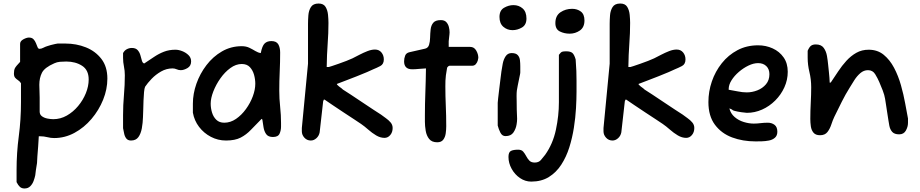

<svg xmlns="http://www.w3.org/2000/svg" viewBox="-20 -787 5216 1089"><path d="M119 282Q103 282 93 273Q83 264 74 246V177Q74 80 86.5 -14Q99 -108 99 -208V-315Q92 -326 82.5 -332Q73 -338 66 -346Q59 -354 59 -370Q59 -389 64.5 -400Q70 -411 94 -436V-538Q94 -554 112.5 -564Q131 -574 144 -574Q161 -574 170 -564.5Q179 -555 184 -542Q189 -529 193 -519.5Q197 -510 204 -510Q214 -510 225.5 -516Q237 -522 247 -525Q255 -528 268 -531.5Q281 -535 293 -537.5Q305 -540 307 -540H351Q413 -540 467 -518.5Q521 -497 555 -453Q589 -409 589 -341Q589 -281 565 -221.5Q541 -162 499 -112.5Q457 -63 402.5 -33.5Q348 -4 287 -4Q268 -4 248.5 -9Q229 -14 209 -14H200Q199 11 196.5 42.5Q194 74 192 100Q190 126 190 137Q190 141 189 144L188 150Q186 164 183.5 178.5Q181 193 180 207Q177 222 170.5 239.5Q164 257 151.5 269.5Q139 282 119 282ZM282 -111Q323 -111 359 -131.5Q395 -152 423 -185.5Q451 -219 467 -258.5Q483 -298 483 -336Q483 -390 445.5 -414Q408 -438 356 -438Q337 -438 320 -436.5Q303 -435 288 -428Q233 -404 218 -374.5Q203 -345 203 -306Q203 -290 204 -271.5Q205 -253 205 -233V-154Q205 -137 218 -127.5Q231 -118 249.5 -114.5Q268 -111 282 -111Z M723 10Q705 10 696 -2Q687 -14 684 -30.5Q681 -47 678 -60V-134Q678 -190 683 -247.5Q688 -305 688 -360Q688 -386 683 -410Q678 -434 678 -459V-486Q686 -501 699.5 -508Q713 -515 728 -515Q750 -515 761 -502.5Q772 -490 776.5 -473Q781 -456 785 -442.5Q789 -429 798 -427Q827 -446 853.5 -464Q880 -482 909.5 -493.5Q939 -505 975 -505Q993 -505 1013.5 -497Q1034 -489 1049 -474.5Q1064 -460 1064 -439Q1064 -413 1043.5 -401Q1023 -389 1005 -389Q993 -389 982 -394Q971 -399 959 -399Q924 -399 893.5 -381.5Q863 -364 840 -340Q817 -316 803 -295Q799 -286 797 -265Q795 -244 794 -217.5Q793 -191 792.5 -166Q792 -141 791 -123Q790 -90 784.5 -59.5Q779 -29 765 -9.5Q751 10 723 10Z M1262 10Q1216 10 1176 -11Q1136 -32 1109 -67.5Q1082 -103 1074 -148V-199Q1074 -255 1094 -312Q1114 -369 1151 -417.5Q1188 -466 1239 -495.5Q1290 -525 1351 -525Q1376 -525 1394.5 -516Q1413 -507 1428.5 -497.5Q1444 -488 1459 -486Q1467 -527 1481 -540.5Q1495 -554 1519 -554Q1548 -554 1558.5 -535.5Q1569 -517 1569 -489Q1569 -434 1566.5 -381Q1564 -328 1564 -272Q1564 -228 1569 -181Q1574 -134 1574 -90V-69Q1574 -47 1565.5 -28.5Q1557 -10 1528 -10Q1501 -10 1489.5 -26.5Q1478 -43 1474.5 -66.5Q1471 -90 1468 -109L1464 -113Q1430 -79 1403.5 -51Q1377 -23 1345 -6.5Q1313 10 1262 10ZM1252 -91Q1287 -91 1318.5 -112.5Q1350 -134 1375 -168.5Q1400 -203 1414 -241Q1428 -279 1428 -312Q1428 -337 1421 -362.5Q1414 -388 1397.5 -406Q1381 -424 1351 -424Q1318 -424 1286.5 -401Q1255 -378 1230 -342.5Q1205 -307 1190 -268.5Q1175 -230 1175 -199Q1175 -174 1182.5 -149Q1190 -124 1207 -107.5Q1224 -91 1252 -91Z M1743 10Q1721 10 1706.5 -6Q1692 -22 1692 -42V-61L1727 -426V-652Q1727 -673 1729 -700Q1731 -727 1743.5 -747Q1756 -767 1787 -767Q1815 -767 1826.5 -748Q1838 -729 1840.5 -703Q1843 -677 1843 -657Q1843 -599 1838.5 -538.5Q1834 -478 1833 -407H1845Q1847 -407 1863 -412.5Q1879 -418 1901 -425.5Q1923 -433 1944.5 -441.5Q1966 -450 1979 -456Q1997 -465 2019 -476.5Q2041 -488 2064 -497Q2087 -506 2107 -506Q2130 -506 2143.5 -489.5Q2157 -473 2157 -450Q2157 -423 2137 -412.5Q2117 -402 2097 -394Q2087 -389 2061.5 -378Q2036 -367 2004 -354.5Q1972 -342 1942 -330.5Q1912 -319 1891 -311V-308L1896 -303Q1903 -296 1910.5 -291Q1918 -286 1925 -279Q1940 -270 1970 -250Q2000 -230 2034.5 -207Q2069 -184 2098.5 -164.5Q2128 -145 2141 -137Q2154 -127 2169 -116.5Q2184 -106 2195.5 -92.5Q2207 -79 2207 -61Q2207 -37 2193.5 -21Q2180 -5 2161 -5Q2137 -5 2113.5 -19Q2090 -33 2068.5 -52Q2047 -71 2028 -84Q2018 -91 1990.5 -109Q1963 -127 1929.5 -149Q1896 -171 1866.5 -191Q1837 -211 1821 -222H1817L1813 -213L1793 -36Q1789 -16 1774.5 -3Q1760 10 1743 10Z M2460 20Q2429 20 2414 1Q2399 -18 2394.5 -45.5Q2390 -73 2390 -96V-134Q2390 -197 2392.5 -261Q2395 -325 2396 -399Q2371 -398 2353.5 -396Q2336 -394 2318 -394Q2272 -394 2272 -439Q2272 -456 2278 -471.5Q2284 -487 2303 -491L2391 -511Q2408 -515 2413.5 -532.5Q2419 -550 2419.5 -573.5Q2420 -597 2422.5 -620Q2425 -643 2437.5 -658Q2450 -673 2480 -673Q2501 -673 2511.5 -661.5Q2522 -650 2526 -634Q2530 -618 2530 -603Q2530 -601 2529 -589.5Q2528 -578 2526.5 -567Q2525 -556 2525 -553V-521H2647Q2669 -521 2681 -500.5Q2693 -480 2693 -459Q2693 -455 2690 -444Q2687 -433 2679 -423.5Q2671 -414 2657 -414H2529Q2528 -414 2525 -412.5Q2522 -411 2518 -406L2516 -403Q2511 -376 2509 -359.5Q2507 -343 2506.5 -329.5Q2506 -316 2506 -297Q2506 -242 2508.5 -187Q2511 -132 2511 -71Q2511 -51 2508 -30Q2505 -9 2494 5.5Q2483 20 2460 20Z M2887 -616Q2857 -616 2835 -635Q2813 -654 2813 -691Q2813 -728 2839 -743Q2865 -758 2892 -758Q2923 -758 2944.5 -739Q2966 -720 2966 -682Q2966 -646 2940.5 -631Q2915 -616 2887 -616ZM2847 -15Q2828 -15 2818 -35Q2808 -55 2803 -75V-204Q2803 -209 2805.5 -230.5Q2808 -252 2811.5 -281.5Q2815 -311 2818.5 -338.5Q2822 -366 2824 -382Q2827 -402 2831.5 -426Q2836 -450 2848 -468Q2860 -486 2882 -486Q2906 -486 2916.5 -474.5Q2927 -463 2929 -446Q2931 -429 2931 -411V-376Q2931 -374 2930 -367.5Q2929 -361 2927 -353Q2920 -318 2916.5 -301.5Q2913 -285 2911.5 -273.5Q2910 -262 2910 -242Q2910 -230 2910.5 -212Q2911 -194 2911 -165Q2911 -152 2912 -139.5Q2913 -127 2913 -113Q2913 -98 2910 -81Q2906 -56 2892 -35.5Q2878 -15 2847 -15Z M3211 -596Q3181 -596 3155.5 -608.5Q3130 -621 3130 -656Q3130 -698 3159 -717.5Q3188 -737 3225 -737Q3254 -737 3274.5 -721.5Q3295 -706 3295 -671Q3295 -632 3269 -614Q3243 -596 3211 -596ZM2993 243Q2959 243 2929.5 223Q2900 203 2882 170.5Q2864 138 2864 103Q2864 76 2878 69Q2892 62 2919 62Q2938 62 2947.5 73Q2957 84 2964.5 98.5Q2972 113 2982.5 124Q2993 135 3013 135Q3035 135 3047.5 121Q3060 107 3072 91Q3116 29 3133 -51Q3150 -131 3150 -207V-476Q3161 -491 3168.5 -493.5Q3176 -496 3191 -496Q3215 -496 3226 -487Q3237 -478 3245 -450Q3248 -413 3249 -384.5Q3250 -356 3250 -328.5Q3250 -301 3250 -267Q3250 -226 3247 -173Q3244 -120 3235 -62.5Q3226 -5 3209 49Q3192 103 3163.5 147Q3135 191 3093 217Q3051 243 2993 243Z M3454 10Q3432 10 3417.5 -6Q3403 -22 3403 -42V-61L3438 -426V-652Q3438 -673 3440 -700Q3442 -727 3454.5 -747Q3467 -767 3498 -767Q3526 -767 3537.5 -748Q3549 -729 3551.5 -703Q3554 -677 3554 -657Q3554 -599 3549.5 -538.5Q3545 -478 3544 -407H3556Q3558 -407 3574 -412.5Q3590 -418 3612 -425.5Q3634 -433 3655.5 -441.5Q3677 -450 3690 -456Q3708 -465 3730 -476.5Q3752 -488 3775 -497Q3798 -506 3818 -506Q3841 -506 3854.5 -489.5Q3868 -473 3868 -450Q3868 -423 3848 -412.5Q3828 -402 3808 -394Q3798 -389 3772.5 -378Q3747 -367 3715 -354.5Q3683 -342 3653 -330.5Q3623 -319 3602 -311V-308L3607 -303Q3614 -296 3621.5 -291Q3629 -286 3636 -279Q3651 -270 3681 -250Q3711 -230 3745.5 -207Q3780 -184 3809.5 -164.5Q3839 -145 3852 -137Q3865 -127 3880 -116.5Q3895 -106 3906.5 -92.5Q3918 -79 3918 -61Q3918 -37 3904.5 -21Q3891 -5 3872 -5Q3848 -5 3824.5 -19Q3801 -33 3779.5 -52Q3758 -71 3739 -84Q3729 -91 3701.5 -109Q3674 -127 3640.5 -149Q3607 -171 3577.5 -191Q3548 -211 3532 -222H3528L3524 -213L3504 -36Q3500 -16 3485.5 -3Q3471 10 3454 10Z M4265 15Q4193 15 4132.5 -7.5Q4072 -30 4035 -79.5Q3998 -129 3998 -208Q3998 -268 4017.5 -325Q4037 -382 4074 -428.5Q4111 -475 4163 -502.5Q4215 -530 4280 -530Q4324 -530 4362.5 -512.5Q4401 -495 4424.5 -461.5Q4448 -428 4448 -380Q4448 -334 4429 -292Q4410 -250 4377 -217Q4344 -184 4302.5 -165.5Q4261 -147 4216 -147Q4209 -147 4185 -150.5Q4161 -154 4147 -158Q4137 -160 4131 -166Q4129 -167 4124 -169.5Q4119 -172 4117 -172Q4124 -143 4146.5 -123.5Q4169 -104 4198.5 -95Q4228 -86 4255 -86Q4274 -86 4293.5 -88.5Q4313 -91 4335 -91Q4357 -91 4373 -79Q4389 -67 4389 -40Q4389 -18 4375.5 -6Q4362 6 4341.5 10Q4321 14 4300.5 14.5Q4280 15 4265 15ZM4216 -263Q4246 -263 4275.5 -274.5Q4305 -286 4324.5 -309Q4344 -332 4344 -366Q4344 -395 4326.5 -412Q4309 -429 4280 -429Q4254 -429 4225 -415Q4196 -401 4170.5 -379Q4145 -357 4129 -331.5Q4113 -306 4113 -282V-278Q4139 -274 4165 -268.5Q4191 -263 4216 -263Z M4631 -20Q4606 -20 4594 -34.5Q4582 -49 4579 -70.5Q4576 -92 4576 -112Q4576 -158 4578.5 -204Q4581 -250 4581 -292Q4581 -337 4571 -378Q4561 -419 4561 -460V-499Q4570 -520 4580 -527.5Q4590 -535 4607 -535Q4638 -535 4652 -515.5Q4666 -496 4670.5 -469.5Q4675 -443 4677 -421Q4678 -410 4681.5 -378Q4685 -346 4686 -318H4690L4694 -322Q4713 -350 4734 -382Q4755 -414 4780.5 -442Q4806 -470 4837 -487.5Q4868 -505 4907 -505Q4957 -505 4992 -476.5Q5027 -448 5051 -402.5Q5075 -357 5090 -304Q5105 -251 5114 -201Q5123 -151 5130 -115V-90Q5130 -68 5118 -46.5Q5106 -25 5080 -25Q5053 -25 5040.5 -39Q5028 -53 5024 -75Q5022 -84 5019 -104.5Q5016 -125 5012 -149.5Q5008 -174 5005 -195.5Q5002 -217 5000 -227Q4997 -247 4986.5 -274.5Q4976 -302 4967 -322Q4958 -343 4944 -366Q4930 -389 4903 -389Q4879 -389 4859.5 -372Q4840 -355 4825.5 -332Q4811 -309 4800 -291Q4775 -251 4755 -211Q4735 -171 4712 -124Q4703 -105 4695 -80.5Q4687 -56 4673 -38Q4659 -20 4631 -20Z"/></svg>

Font: Fuzzy Bubbles
Style: Bold
Weight: 700
Designer: Robert E. Leuschke
Foundry: Robert E. Leuschke
Version: Version 1.010; ttfautohint (v1.8.3)